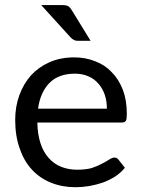

<svg xmlns="http://www.w3.org/2000/svg" viewBox="-20 -745 568 771"><path d="M409.2 -308.6Q409.2 -339.8 400.4 -365.2Q391.6 -390.6 375 -409.2Q358.4 -428.7 335 -438.5Q310.5 -449.2 280.3 -449.2Q215.8 -449.2 178.7 -412.1Q141.6 -374 132.8 -308.6Q224.6 -308.6 409.2 -308.6ZM481.4 -71.3Q464.8 -50.8 442.4 -36.1Q418.9 -21.5 392.6 -11.7Q366.2 -2.9 338.9 2Q310.5 6.8 283.2 6.8Q230.5 6.8 186.5 -10.7Q141.6 -28.3 109.4 -62.5Q77.1 -96.7 59.6 -147.5Q41 -198.2 41 -263.7Q41 -316.4 57.6 -362.3Q74.2 -408.2 104.5 -442.4Q134.8 -475.6 178.7 -495.1Q222.7 -514.6 278.3 -514.6Q323.2 -514.6 362.3 -499Q401.4 -484.4 428.7 -455.1Q457 -426.8 473.6 -383.8Q489.3 -341.8 489.3 -288.1Q489.3 -266.6 485.4 -259.8Q480.5 -252.9 467.8 -252.9Q355.5 -252.9 129.9 -252.9Q130.9 -205.1 142.6 -169.9Q154.3 -133.8 175.8 -110.4Q196.3 -86.9 225.6 -75.2Q254.9 -63.5 290 -63.5Q324.2 -63.5 348.6 -70.3Q372.1 -78.1 389.6 -87.9Q407.2 -96.7 418.9 -104.5Q430.7 -112.3 439.5 -112.3Q450.2 -112.3 456.1 -103.5Q464.8 -92.8 481.4 -71.3ZM230.5 -724.6Q246.1 -724.6 254.9 -719.7Q262.7 -713.9 269.5 -702.1Q293.9 -662.1 343.8 -581.1Q331.1 -581.1 293 -581.1Q282.2 -581.1 276.4 -585Q269.5 -587.9 262.7 -595.7Q223.6 -638.7 145.5 -724.6Q167 -724.6 230.5 -724.6Z"/></svg>

Font: Lato
Style: Regular
Weight: 400
Designer: Lukasz Dziedzic with Adam Twardoch and Botio Nikoltchev
Version: Version 2.015; 2015-08-06; http://www.latofonts.com/